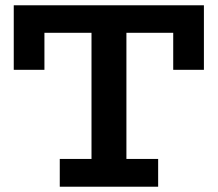

<svg xmlns="http://www.w3.org/2000/svg" viewBox="-20 -706 823 726"><path d="M32 -442V-686H751V-442H635V-582H148V-442ZM206 0V-105H578V0ZM326 -66V-628H458V-66Z"/></svg>

Font: BioRhyme ExtraBold
Style: Bold
Weight: 700
Version: Version 1.600;gftools[0.9.33]